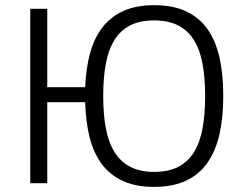

<svg xmlns="http://www.w3.org/2000/svg" viewBox="-20 -710 951 744"><path d="M163.1 0H97.2V-675.8H163.1V-372.1H310.1Q313 -445.3 329.1 -504.2Q345.2 -563 377.2 -604.2Q409.2 -645.5 458.5 -667.7Q507.8 -689.9 577.1 -689.9Q651.4 -689.9 702.4 -665.5Q753.4 -641.1 785.2 -595.5Q816.9 -549.8 831.1 -484.6Q845.2 -419.4 845.2 -337.9Q845.2 -256.3 830.8 -191.4Q816.4 -126.5 784.7 -80.6Q752.9 -34.7 701.7 -10.3Q650.4 14.2 577.1 14.2Q506.3 14.2 456.3 -8.8Q406.2 -31.7 374.5 -74.2Q342.8 -116.7 327.4 -177.5Q312 -238.3 310.1 -314H163.1ZM774.9 -337.9Q774.9 -408.2 764.9 -462.6Q754.9 -517.1 731.7 -554.4Q708.5 -591.8 670.7 -611.3Q632.8 -630.9 577.1 -630.9Q522 -630.9 484.4 -611.6Q446.8 -592.3 423.6 -555.2Q400.4 -518.1 390.1 -463.4Q379.9 -408.7 379.9 -337.9Q379.9 -268.1 390.1 -213.4Q400.4 -158.7 423.6 -121.1Q446.8 -83.5 484.4 -63.7Q522 -43.9 577.1 -43.9Q632.8 -43.9 670.7 -63.5Q708.5 -83 731.7 -120.4Q754.9 -157.7 764.9 -212.6Q774.9 -267.6 774.9 -337.9Z"/></svg>

Font: Clear Sans Light
Style: Regular
Weight: 300
Foundry: Intel Corporation
Version: Version 1.00